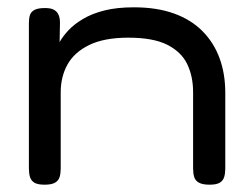

<svg xmlns="http://www.w3.org/2000/svg" viewBox="-20 -496 689 525"><path d="M102 9Q83 9 74 3.5Q65 -2 62 -12Q59 -22 59 -36V-433Q59 -446 62 -455Q65 -464 74.5 -469Q84 -474 103 -474Q118 -474 126 -470Q134 -466 138 -459.5Q142 -453 143 -446Q144 -439 144 -434L143 -381Q152 -397 167.5 -413.5Q183 -430 207.5 -444.5Q232 -459 266 -467.5Q300 -476 346 -476Q409 -476 456 -459Q503 -442 534 -410.5Q565 -379 580.5 -336.5Q596 -294 596 -242V-35Q596 -22 593 -12Q590 -2 581 3.5Q572 9 553 9Q534 9 524 3.5Q514 -2 511 -12Q508 -22 508 -36V-244Q508 -287 492 -320.5Q476 -354 437.5 -373.5Q399 -393 331 -393Q265 -393 224 -373Q183 -353 164.5 -319.5Q146 -286 146 -244V-35Q146 -22 143 -12Q140 -2 130.5 3.5Q121 9 102 9Z"/></svg>

Font: Fredoka SemiExpanded
Style: Regular
Weight: 400
Width: 6
Designer: Ben Nathan
Foundry: Milena B. Brandão, Ben Nathan
Version: Version 2.001